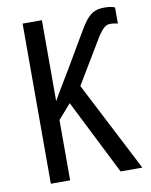

<svg xmlns="http://www.w3.org/2000/svg" viewBox="-82 -782 664 843"><g transform="rotate(-10 250.0 -360.5)"><path d="M440 -721Q456 -721 468.5 -719Q481 -717 488 -713V-641Q483 -643 473 -644.5Q463 -646 453 -646Q440 -646 428 -636.5Q416 -627 397 -598L278 -400L484 0H387L219 -334L162 -269V0H76V-714H162V-353Q178 -382 196 -411.5Q214 -441 232 -471L329 -636Q349 -671 365.5 -689Q382 -707 399.5 -714Q417 -721 440 -721Z"/></g></svg>

Font: Noto Sans Display Condensed
Style: Regular
Weight: 400
Width: 3
Designer: Monotype Design Team
Foundry: Monotype Imaging Inc.
Version: Version 2.003